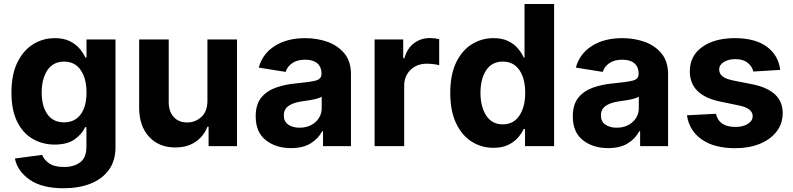

<svg xmlns="http://www.w3.org/2000/svg" viewBox="-20 -748 4062 983"><path d="M305.2 215.8Q194.8 215.8 132.1 172.1Q69.3 128.4 56.2 63.5L195.8 44.9Q205.1 69.8 231.7 88.4Q258.3 106.9 308.6 106.9Q357.9 106.9 390.1 83.3Q422.4 59.6 422.4 3.4V-96.7H415.5Q400.9 -62.5 363 -35.2Q325.2 -7.8 259.8 -7.8Q198.7 -7.8 148.4 -36.4Q98.1 -64.9 68.4 -124Q38.6 -183.1 38.6 -273.4Q38.6 -366.7 69.1 -428.7Q99.6 -490.7 149.9 -521.7Q200.2 -552.7 260.3 -552.7Q305.7 -552.7 336.9 -537.4Q368.2 -522 387.5 -499Q406.7 -476.1 417 -453.6H422.9V-545.9H571.3V5.9Q571.3 75.2 537.1 122.1Q502.9 168.9 443.1 192.4Q383.3 215.8 305.2 215.8ZM193.4 -274.4Q193.4 -204.1 222.9 -162.8Q252.4 -121.6 308.1 -121.6Q362.8 -121.6 392.8 -162.1Q422.9 -202.6 422.9 -274.4Q422.9 -346.2 393.1 -389.4Q363.3 -432.6 308.1 -432.6Q252 -432.6 222.7 -388.4Q193.4 -344.2 193.4 -274.4Z M1042 -231.9V-545.9H1193.4V0H1047.9V-99.1H1042Q1023.9 -51.3 981.2 -22Q938.5 7.3 877 6.8Q794.4 7.3 743.4 -47.6Q692.4 -102.5 692.4 -198.2V-545.9H843.8V-224.6Q843.8 -176.8 869.6 -148.7Q895.5 -120.6 938.5 -121.1Q979 -120.6 1010.5 -148.9Q1042 -177.2 1042 -231.9Z M1470.2 10.3Q1392.1 10.3 1340.6 -30.5Q1289.1 -71.3 1289.1 -152.3Q1289.1 -213.4 1317.6 -248.3Q1346.2 -283.2 1393.1 -299.6Q1439.9 -315.9 1493.7 -320.8Q1564.9 -327.6 1595.5 -335.2Q1626 -342.8 1626 -369.1V-371.6Q1626 -405.3 1604.5 -423.8Q1583 -442.4 1542.5 -442.4Q1502 -442.4 1476.3 -424.8Q1450.7 -407.2 1442.4 -379.9L1304.7 -401.9Q1324.2 -473.1 1387 -512.9Q1449.7 -552.7 1543 -552.7Q1603.5 -552.7 1657 -533.7Q1710.4 -514.6 1743.7 -473.9Q1776.9 -433.1 1776.9 -368.2V0H1633.8V-76.2H1629.4Q1609.4 -37.6 1570.1 -13.7Q1530.8 10.3 1470.2 10.3ZM1433.1 -157.2Q1433.1 -126 1455.8 -110.1Q1478.5 -94.2 1513.2 -94.2Q1563 -94.2 1595 -123Q1627 -151.9 1627 -194.8V-252.9Q1618.2 -247.1 1599.4 -242.2Q1580.6 -237.3 1559.6 -234.1Q1538.6 -231 1522 -228.5Q1481.9 -222.7 1457.5 -205.8Q1433.1 -189 1433.1 -157.2Z M1897.9 0V-545.9H2044.4V-450.2H2050.3Q2064.9 -501 2100.1 -527.1Q2135.3 -553.2 2181.2 -553.2Q2192.4 -553.2 2205.6 -551.8Q2218.8 -550.3 2228.5 -547.9V-414.1Q2217.8 -417.5 2199 -419.7Q2180.2 -421.9 2164.6 -421.9Q2114.7 -421.9 2082 -390.4Q2049.3 -358.9 2049.3 -308.6V0Z M2506.8 8.8Q2444.3 8.8 2394 -23.4Q2343.8 -55.7 2314.5 -118.4Q2285.2 -181.2 2285.2 -272Q2285.2 -365.7 2315.4 -428.2Q2345.7 -490.7 2396 -521.7Q2446.3 -552.7 2505.9 -552.7Q2551.8 -552.7 2582.5 -537.4Q2613.3 -522 2632.3 -499Q2651.4 -476.1 2661.1 -453.6H2665.5V-727.5H2816.9V0H2668V-87.4H2661.1Q2650.9 -64.9 2631.3 -42.7Q2611.8 -20.5 2581.3 -5.9Q2550.8 8.8 2506.8 8.8ZM2668.9 -272.5Q2668.9 -345.7 2639.2 -389.2Q2609.4 -432.6 2554.2 -432.6Q2498 -432.6 2469 -388.2Q2439.9 -343.8 2439.9 -272.5Q2439.9 -201.7 2469.2 -156.5Q2498.5 -111.3 2554.2 -111.3Q2608.9 -111.3 2638.9 -155.8Q2668.9 -200.2 2668.9 -272.5Z M3093.8 10.3Q3015.6 10.3 2964.1 -30.5Q2912.6 -71.3 2912.6 -152.3Q2912.6 -213.4 2941.2 -248.3Q2969.7 -283.2 3016.6 -299.6Q3063.5 -315.9 3117.2 -320.8Q3188.5 -327.6 3219 -335.2Q3249.5 -342.8 3249.5 -369.1V-371.6Q3249.5 -405.3 3228 -423.8Q3206.5 -442.4 3166 -442.4Q3125.5 -442.4 3099.9 -424.8Q3074.2 -407.2 3065.9 -379.9L2928.2 -401.9Q2947.8 -473.1 3010.5 -512.9Q3073.2 -552.7 3166.5 -552.7Q3227.1 -552.7 3280.5 -533.7Q3334 -514.6 3367.2 -473.9Q3400.4 -433.1 3400.4 -368.2V0H3257.3V-76.2H3252.9Q3232.9 -37.6 3193.6 -13.7Q3154.3 10.3 3093.8 10.3ZM3056.6 -157.2Q3056.6 -126 3079.3 -110.1Q3102.1 -94.2 3136.7 -94.2Q3186.5 -94.2 3218.5 -123Q3250.5 -151.9 3250.5 -194.8V-252.9Q3241.7 -247.1 3222.9 -242.2Q3204.1 -237.3 3183.1 -234.1Q3162.1 -231 3145.5 -228.5Q3105.5 -222.7 3081.1 -205.8Q3056.6 -189 3056.6 -157.2Z M3974.6 -390.1 3836.9 -381.8Q3831.1 -407.7 3807.9 -426.5Q3784.7 -445.3 3745.1 -445.3Q3710 -445.3 3686 -430.7Q3662.1 -416 3662.1 -391.6Q3662.1 -372.1 3677.7 -358.4Q3693.4 -344.7 3731 -336.4L3830.1 -316.9Q3987.3 -285.6 3987.3 -169.4Q3987.3 -115.2 3956.1 -74.7Q3924.8 -34.2 3870.1 -11.7Q3815.4 10.7 3744.6 10.7Q3636.2 10.7 3572.3 -34.4Q3508.3 -79.6 3497.1 -157.7L3645.5 -165.5Q3660.6 -98.1 3745.1 -98.1Q3784.7 -98.1 3809.1 -113.8Q3833.5 -129.4 3833.5 -153.3Q3833.5 -193.8 3763.7 -208L3669.4 -227.5Q3511.7 -259.3 3511.7 -382.8Q3511.7 -461.9 3575 -507.3Q3638.2 -552.7 3742.7 -552.7Q3846.2 -552.7 3905.8 -509Q3965.3 -465.3 3974.6 -390.1Z"/></svg>

Font: Konkhmer Sleokchher
Style: Regular
Weight: 400
Designer: Suon May Sophanith
Version: Version 1.000; ttfautohint (v1.8.4.7-5d5b);gftools[0.9.23]